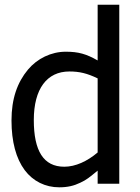

<svg xmlns="http://www.w3.org/2000/svg" viewBox="-20 -780 593 815"><path d="M486.3 -759.8H394.5V-523.4C346.7 -550.8 313 -560.5 259.3 -560.5C197.3 -560.5 138.2 -531.7 98.6 -484.4C53.2 -429.7 28.8 -360.8 28.8 -268.6C28.8 -178.2 48.3 -106.9 85 -57.6C120.1 -10.7 172.4 15.1 231.4 15.1C266.6 15.1 293.5 8.8 320.8 -4.4C333.5 -10.3 344.7 -16.6 354.5 -23.9C363.8 -30.8 377.4 -41.5 394.5 -55.7V0H486.3ZM394.5 -132.8C350.1 -95.2 300.3 -72.3 252.9 -72.3C164.6 -72.3 123.5 -139.6 123.5 -270.5C123.5 -402.8 179.2 -476.6 274.4 -476.6C317.4 -476.6 349.6 -468.8 394.5 -447.3Z"/></svg>

Font: SG Kara Light
Style: Regular
Weight: 400
Designer: Damoon Khanjanzadeh
Version: Version 1.000